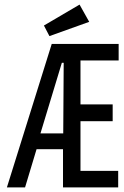

<svg xmlns="http://www.w3.org/2000/svg" viewBox="-20 -815 540 835"><path d="M10 0 205 -624H496V-552H330V-361H470V-288H330V-72H494V0H254V-166H139L89 0ZM156 -235H255L257 -542H249ZM195 -658 171 -704 326 -795 368 -720Z"/></svg>

Font: Inconsolata Medium
Style: Regular
Weight: 500
Monospace: yes
Designer: Raph Levien, Cyreal, Brenton Simpson
Foundry: Raph Levien, Cyreal, Google
Version: Version 3.001; ttfautohint (v1.8.2.53-6de2)